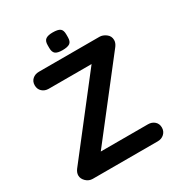

<svg xmlns="http://www.w3.org/2000/svg" viewBox="-199 -991 1045 1123"><g transform="rotate(-30 324.0 -429.5)"><path d="M548 -700Q570 -700 591.5 -684Q613 -668 613 -641Q613 -622 599 -603L216 -111L204 -115H538Q564 -115 581.5 -99.5Q599 -84 599 -58Q599 -33 581.5 -16.5Q564 0 538 0H99Q73 0 54 -18.5Q35 -37 35 -59Q35 -78 49 -97L433 -591L442 -585H139Q113 -585 95.5 -601Q78 -617 78 -643Q78 -669 95.5 -684.5Q113 -700 139 -700ZM322 -740Q289 -740 275 -751Q261 -762 261 -790V-809Q261 -838 276.5 -848.5Q292 -859 323 -859Q359 -859 373 -848.5Q387 -838 387 -809V-790Q387 -761 372 -750.5Q357 -740 322 -740Z"/></g></svg>

Font: zvoove
Style: Bold
Weight: 700
Designer: Vernon Adams (Nunito) & Andrew Paglinawan (Quicksand)
Foundry: zvoove
Version: Version 3.006